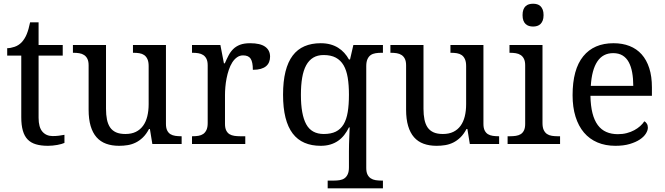

<svg xmlns="http://www.w3.org/2000/svg" viewBox="-20 -780 3602 1040"><path d="M265.1 -43Q283.2 -43 298.3 -44.9Q313.5 -46.9 329.1 -49.8V-5.9Q322.8 -2.9 312.5 0Q302.2 2.9 290.3 5.1Q278.3 7.3 265.1 8.5Q252 9.8 240.2 9.8Q202.1 9.8 174.8 1.7Q147.5 -6.3 129.9 -24.4Q112.3 -42.5 103.8 -72.3Q95.2 -102.1 95.2 -145V-479H19V-519Q37.1 -519 58.8 -526.4Q80.6 -533.7 97.2 -550.8Q114.3 -569.3 124.8 -595Q135.3 -620.6 143.1 -659.2H189V-536.1H319.8V-479H189V-142.1Q189 -90.8 209.7 -66.9Q230.5 -43 265.1 -43Z M878.9 -108.9Q878.9 -86.9 885.5 -73.5Q892.1 -60.1 903.3 -53.2Q914.6 -46.4 929.4 -44.2Q944.3 -42 960.9 -42H963.9V0H805.2L792 -81.1H787.1Q772 -52.7 753.7 -35.2Q735.4 -17.6 714.8 -7.6Q694.3 2.4 671.9 6.1Q649.4 9.8 625 9.8Q585.4 9.8 554.7 -1.5Q523.9 -12.7 502.9 -36.6Q481.9 -60.5 470.9 -97.7Q460 -134.8 460 -186V-425.8Q460 -447.8 453.4 -461.2Q446.8 -474.6 435.5 -481.9Q424.3 -489.3 409.4 -491.7Q394.5 -494.1 377.9 -494.1H375V-536.1H554.2V-190.9Q554.2 -158.2 559.3 -132.8Q564.5 -107.4 576.4 -89.8Q588.4 -72.3 608.6 -63.2Q628.9 -54.2 659.2 -54.2Q692.4 -54.2 716.1 -65.9Q739.7 -77.6 755.1 -98.9Q770.5 -120.1 777.8 -149.9Q785.2 -179.7 785.2 -215.8V-421.9Q785.2 -445.3 778.6 -459.7Q772 -474.1 761 -481.7Q750 -489.3 735.1 -491.7Q720.2 -494.1 703.1 -494.1H700.2V-536.1H878.9Z M1308.6 0H1020V-42H1022.9Q1040 -42 1054.9 -44.4Q1069.8 -46.9 1080.8 -54.4Q1091.8 -62 1098.4 -76.2Q1105 -90.3 1105 -113.8V-425.8Q1105 -447.8 1098.4 -461.2Q1091.8 -474.6 1080.6 -481.9Q1069.3 -489.3 1054.4 -491.7Q1039.6 -494.1 1022.9 -494.1H1020V-536.1H1173.8L1192.9 -437H1197.8Q1207.5 -459.5 1217.8 -479.2Q1228 -499 1242.9 -513.9Q1257.8 -528.8 1279.8 -537.4Q1301.8 -545.9 1335 -545.9Q1389.6 -545.9 1416.3 -526.9Q1442.9 -507.8 1442.9 -473.1Q1442.9 -457.5 1437.7 -444.3Q1432.6 -431.2 1421.4 -421.6Q1410.2 -412.1 1392.6 -407Q1375 -401.9 1349.6 -401.9Q1349.6 -443.4 1337.9 -461.7Q1326.2 -480 1296.9 -480Q1278.3 -480 1263.7 -469.5Q1249 -459 1238 -441.7Q1227.1 -424.3 1219.5 -401.9Q1211.9 -379.4 1207.3 -355.7Q1202.6 -332 1200.7 -308.6Q1198.7 -285.2 1198.7 -266.1V-108.9Q1198.7 -86.9 1205.3 -73.5Q1211.9 -60.1 1223.1 -53.2Q1234.4 -46.4 1249.3 -44.2Q1264.2 -42 1280.8 -42H1308.6Z M2054.2 240.2H1754.9V198.2H1788.1Q1805.2 198.2 1820.1 195.8Q1835 193.4 1845.9 185.8Q1856.9 178.2 1863.5 163.8Q1870.1 149.4 1870.1 126V40Q1870.1 22.9 1870.6 0.7Q1871.1 -21.5 1872.1 -42Q1873 -65.4 1874 -89.8H1870.1Q1858.9 -66.9 1844.5 -48.6Q1830.1 -30.3 1811.5 -17.3Q1793 -4.4 1769.5 2.7Q1746.1 9.8 1716.8 9.8Q1667.5 9.8 1629.4 -6.6Q1591.3 -22.9 1565.4 -56.9Q1539.6 -90.8 1526.4 -143.1Q1513.2 -195.3 1513.2 -267.1Q1513.2 -339.4 1526.4 -392.1Q1539.6 -444.8 1565.4 -479Q1591.3 -513.2 1629.4 -529.5Q1667.5 -545.9 1716.8 -545.9Q1745.6 -545.9 1769 -539.6Q1792.5 -533.2 1811.3 -521.5Q1830.1 -509.8 1844.7 -493.7Q1859.4 -477.5 1870.1 -458H1876L1894 -536.1H2054.2V-494.1H2045.9Q2029.3 -494.1 2014.2 -491.7Q1999 -489.3 1988 -481.7Q1977.1 -474.1 1970.5 -459.7Q1963.9 -445.3 1963.9 -421.9V129.9Q1963.9 151.9 1970.5 165.3Q1977.1 178.7 1988.3 186Q1999.5 193.4 2014.4 195.8Q2029.3 198.2 2045.9 198.2H2054.2ZM1733.9 -54.2Q1772.9 -54.2 1799.1 -67.1Q1825.2 -80.1 1841.1 -106.4Q1856.9 -132.8 1863.5 -172.9Q1870.1 -212.9 1870.1 -267.1Q1870.1 -319.3 1863.5 -359.4Q1856.9 -399.4 1841.1 -426.5Q1825.2 -453.6 1798.8 -467.8Q1772.5 -481.9 1732.9 -481.9Q1700.2 -481.9 1676.8 -467.8Q1653.3 -453.6 1638.4 -426.3Q1623.5 -398.9 1616.7 -358.6Q1609.9 -318.4 1609.9 -266.1Q1609.9 -159.7 1638.7 -106.9Q1667.5 -54.2 1733.9 -54.2Z M2598.6 -108.9Q2598.6 -86.9 2605.2 -73.5Q2611.8 -60.1 2623 -53.2Q2634.3 -46.4 2649.2 -44.2Q2664.1 -42 2680.7 -42H2683.6V0H2524.9L2511.7 -81.1H2506.8Q2491.7 -52.7 2473.4 -35.2Q2455.1 -17.6 2434.6 -7.6Q2414.1 2.4 2391.6 6.1Q2369.1 9.8 2344.7 9.8Q2305.2 9.8 2274.4 -1.5Q2243.7 -12.7 2222.7 -36.6Q2201.7 -60.5 2190.7 -97.7Q2179.7 -134.8 2179.7 -186V-425.8Q2179.7 -447.8 2173.1 -461.2Q2166.5 -474.6 2155.3 -481.9Q2144 -489.3 2129.2 -491.7Q2114.3 -494.1 2097.7 -494.1H2094.7V-536.1H2273.9V-190.9Q2273.9 -158.2 2279.1 -132.8Q2284.2 -107.4 2296.1 -89.8Q2308.1 -72.3 2328.4 -63.2Q2348.6 -54.2 2378.9 -54.2Q2412.1 -54.2 2435.8 -65.9Q2459.5 -77.6 2474.9 -98.9Q2490.2 -120.1 2497.6 -149.9Q2504.9 -179.7 2504.9 -215.8V-421.9Q2504.9 -445.3 2498.3 -459.7Q2491.7 -474.1 2480.7 -481.7Q2469.7 -489.3 2454.8 -491.7Q2439.9 -494.1 2422.9 -494.1H2419.9V-536.1H2598.6Z M2742.7 -42Q2759.3 -42 2774.2 -44.2Q2789.1 -46.4 2800.3 -53.2Q2811.5 -60.1 2818.1 -73.5Q2824.7 -86.9 2824.7 -108.9V-425.8Q2824.7 -447.8 2818.1 -461.2Q2811.5 -474.6 2800.3 -481.9Q2789.1 -489.3 2774.2 -491.7Q2759.3 -494.1 2742.7 -494.1H2739.7V-536.1H2918.5V-113.8Q2918.5 -90.3 2925 -76.2Q2931.6 -62 2942.6 -54.4Q2953.6 -46.9 2968.8 -44.4Q2983.9 -42 3000.5 -42H3013.7V0H2729.5V-42ZM2810.5 -698.2Q2810.5 -715.8 2814.9 -727.5Q2819.3 -739.3 2827.1 -746.6Q2835 -753.9 2845.2 -756.8Q2855.5 -759.8 2867.7 -759.8Q2879.4 -759.8 2889.6 -756.8Q2899.9 -753.9 2907.5 -746.6Q2915 -739.3 2919.7 -727.5Q2924.3 -715.8 2924.3 -698.2Q2924.3 -680.7 2919.7 -668.9Q2915 -657.2 2907.5 -649.9Q2899.9 -642.6 2889.6 -639.4Q2879.4 -636.2 2867.7 -636.2Q2855.5 -636.2 2845.2 -639.4Q2835 -642.6 2827.1 -649.9Q2819.3 -657.2 2814.9 -668.9Q2810.5 -680.7 2810.5 -698.2Z M3301.3 -492.2Q3245.6 -492.2 3215.6 -447Q3185.5 -401.9 3180.2 -314.9H3410.2Q3410.2 -354.5 3404.3 -387.2Q3398.4 -419.9 3385.7 -443.4Q3373 -466.8 3352.3 -479.5Q3331.5 -492.2 3301.3 -492.2ZM3313.5 9.8Q3259.3 9.8 3216.1 -8.5Q3172.9 -26.9 3143.1 -62Q3113.3 -97.2 3097.4 -148.2Q3081.5 -199.2 3081.5 -264.2Q3081.5 -404.3 3139.2 -475.1Q3196.8 -545.9 3303.2 -545.9Q3351.6 -545.9 3390.1 -530.8Q3428.7 -515.6 3455.6 -485.6Q3482.4 -455.6 3496.8 -410.9Q3511.2 -366.2 3511.2 -307.1V-261.2H3178.2Q3179.2 -206.5 3189.2 -167.2Q3199.2 -127.9 3218 -102.5Q3236.8 -77.1 3264.2 -65.2Q3291.5 -53.2 3327.1 -53.2Q3353 -53.2 3375.2 -59.1Q3397.5 -64.9 3415.5 -74.7Q3433.6 -84.5 3447.5 -96.9Q3461.4 -109.4 3470.2 -123Q3477.1 -120.1 3483.2 -110.8Q3489.3 -101.6 3489.3 -88.9Q3489.3 -73.7 3478.5 -56.4Q3467.8 -39.1 3445.8 -24.4Q3423.8 -9.8 3390.9 0Q3357.9 9.8 3313.5 9.8Z"/></svg>

Font: Gandom FD
Style: FD
Weight: 400
Foundry: DejaVu fonts team - Redesigned by Saber Rastikerdar - Based on Samim Font
Version: Version 0.6